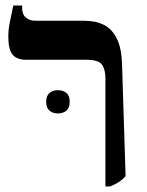

<svg xmlns="http://www.w3.org/2000/svg" viewBox="-20 -667 533 694"><path d="M361 7V-384Q361 -416 348.5 -433.5Q336 -451 292 -451H74Q41 -451 25.5 -469.5Q10 -488 10 -536Q10 -558 14 -579.5Q18 -601 28 -647H60V-637Q60 -615 73.5 -603.5Q87 -592 108 -592H285Q326 -592 355.5 -577Q385 -562 402 -528Q419 -494 421 -439L434 -30Q422 -17 409.5 -9Q397 -1 378 7ZM147 -299Q147 -321 159 -331Q171 -341 189 -341Q208 -341 220 -331Q232 -321 232 -299Q232 -277 220 -267Q208 -257 189 -257Q171 -257 159 -267Q147 -277 147 -299Z"/></svg>

Font: Noto Serif Hebrew SemiBold
Style: Regular
Weight: 600
Version: Version 2.003